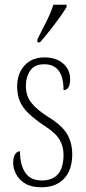

<svg xmlns="http://www.w3.org/2000/svg" viewBox="-20 -786 365 816"><path d="M156 10Q114 10 88 -5.5Q62 -21 49 -45Q36 -69 36 -93Q36 -119 44.5 -131Q53 -143 65 -143Q65 -85 87.5 -52Q110 -19 157 -19Q250 -19 250 -128Q250 -163 233.5 -192Q217 -221 165 -254Q124 -282 99.5 -306Q75 -330 64 -356.5Q53 -383 53 -418Q53 -474 84.5 -508Q116 -542 169 -542Q219 -542 248.5 -516Q278 -490 278 -450Q278 -403 250 -403Q250 -513 168 -513Q127 -513 108.5 -486Q90 -459 90 -421Q90 -379 113 -349.5Q136 -320 185 -289Q244 -253 265.5 -215.5Q287 -178 287 -130Q287 -64 252.5 -27Q218 10 156 10ZM139 -619Q161 -662 178.5 -697Q196 -732 207 -766H263V-756Q253 -739 234 -712.5Q215 -686 192.5 -657.5Q170 -629 150 -606H139Z"/></svg>

Font: Noto Serif Ethiopic ExtraCondensed ExtraLight
Style: Regular
Weight: 200
Width: 2
Designer: Monotype Design Team
Foundry: Monotype Imaging Inc.
Version: Version 2.102; ttfautohint (v1.8.4.7-5d5b)